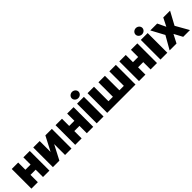

<svg xmlns="http://www.w3.org/2000/svg" viewBox="340 -2210 3663 3663"><g transform="rotate(-45 2171.0 -379.0)"><path d="M223.6 -335.9H363.3V-530.3H536.1V0H363.3V-198.2H223.6V0H49.8V-530.3H223.6Z M957 -530.3H1131.8V0H958V-294.9L804.7 0H629.9V-530.3H803.7V-236.3Z M1405.3 -335.9H1544.9V-530.3H1717.8V0H1544.9V-198.2H1405.3V0H1231.4V-530.3H1405.3Z M1811.5 -530.3H1996.1V0H1811.5ZM1811.5 -672.9Q1811.5 -695.8 1824 -715.3Q1836.4 -734.9 1857.4 -746.3Q1878.4 -757.8 1903.3 -757.8Q1928.2 -757.8 1949.2 -746.3Q1970.2 -734.9 1982.7 -715.3Q1995.1 -695.8 1995.1 -672.9Q1995.1 -649.9 1982.7 -630.4Q1970.2 -610.8 1949.2 -599.4Q1928.2 -587.9 1903.3 -587.9Q1878.4 -587.9 1857.4 -599.4Q1836.4 -610.8 1824 -630.4Q1811.5 -649.9 1811.5 -672.9Z M2268.6 -530.3V-139.6H2388.7V-530.3H2563.5V-139.6H2683.6V-530.3H2858.4V0H2094.7V-530.3Z M3126 -335.9H3265.6V-530.3H3438.5V0H3265.6V-198.2H3126V0H2952.1V-530.3H3126Z M3532.2 -530.3H3716.8V0H3532.2ZM3532.2 -672.9Q3532.2 -695.8 3544.7 -715.3Q3557.1 -734.9 3578.1 -746.3Q3599.1 -757.8 3624 -757.8Q3648.9 -757.8 3669.9 -746.3Q3690.9 -734.9 3703.4 -715.3Q3715.8 -695.8 3715.8 -672.9Q3715.8 -649.9 3703.4 -630.4Q3690.9 -610.8 3669.9 -599.4Q3648.9 -587.9 3624 -587.9Q3599.1 -587.9 3578.1 -599.4Q3557.1 -610.8 3544.7 -630.4Q3532.2 -649.9 3532.2 -672.9Z M4053.7 -363.3 4137.7 -530.3H4321.3L4177.7 -265.6L4328.1 0H4145.5L4053.7 -170.9L3964.8 0H3779.3L3930.7 -265.6L3788.1 -530.3H3973.6Z"/></g></svg>

Font: Pretendard Std Black
Style: Regular
Weight: 900
Designer: Base glyphs from Inter by Rasmus Andersson; Hangeul glyphs from Noto Sans CJK(Source Han Sans) by Jang Soo-young and Kan
Foundry: Kil Hyung-jin
Version: Version 1.309